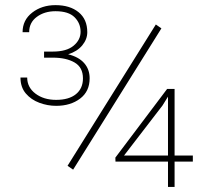

<svg xmlns="http://www.w3.org/2000/svg" viewBox="-20 -735 814 755"><path d="M614.7 -623.5 267.6 -67.9 245.6 -83 592.8 -638.7ZM738.3 -123.5V-99.6H666.5V0H640.6V-99.6H434.1L433.6 -115.2L637.2 -385.3H666.5V-123.5ZM467.8 -123.5H640.6V-355L619.1 -320.3ZM153.3 -508.3V-532.2H188Q241.7 -532.2 269.3 -555.2Q296.9 -578.1 296.9 -609.9Q296.9 -643.6 273.2 -667.2Q249.5 -690.9 198.2 -690.9Q154.8 -690.9 124.8 -668.7Q94.7 -646.5 94.7 -608.4H68.8Q68.8 -656.2 106.7 -685.5Q144.5 -714.8 198.2 -714.8Q254.9 -714.8 289.1 -687Q323.2 -659.2 323.2 -608.4Q323.2 -580.6 303.5 -556.6Q283.7 -532.7 248 -521.5Q289.6 -511.2 311 -486.8Q332.5 -462.4 332.5 -427.2Q332.5 -375.5 294.9 -347.2Q257.3 -318.8 200.7 -318.8Q167 -318.8 134.8 -330.8Q102.5 -342.8 81.5 -367.4Q60.5 -392.1 60.5 -430.2H86.9Q86.9 -391.6 119.4 -366.9Q151.9 -342.3 200.7 -342.3Q251 -342.3 278.6 -364.7Q306.2 -387.2 306.2 -426.8Q306.2 -470.2 273.2 -489.3Q240.2 -508.3 188 -508.3Z"/></svg>

Font: Vazirmatn RD Thin
Style: Regular
Weight: 100
Designer: Saber Rastikerdar
Foundry: Saber Rastikerdar
Version: Version 32.102